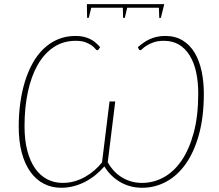

<svg xmlns="http://www.w3.org/2000/svg" viewBox="-20 -880 1038 908"><path d="M632 -657Q645.5 -668.5 659.2 -678.2Q673 -688 688.5 -695Q704 -702 722 -706Q740 -710 761.5 -710Q809.5 -710 844.2 -688.5Q879 -667 901 -629.8Q923 -592.5 933.5 -542.8Q944 -493 944 -437Q944 -328 921.2 -245Q898.5 -162 859 -105.8Q819.5 -49.5 766.2 -20.8Q713 8 652.5 8Q622 8 595.2 0.5Q568.5 -7 546 -20.5Q523.5 -34 505.2 -52.5Q487 -71 473.5 -93Q454.5 -71 431.8 -52.5Q409 -34 383 -20.5Q357 -7 328.5 0.5Q300 8 269.5 8Q224.5 8 187.5 -11Q150.5 -30 124 -66.8Q97.5 -103.5 83 -157.5Q68.5 -211.5 68.5 -282Q68.5 -338.5 75.8 -392Q83 -445.5 97.5 -493Q112 -540.5 134 -580.5Q156 -620.5 186 -649.2Q216 -678 253.8 -694Q291.5 -710 337.5 -710Q359 -710 376 -706Q393 -702 407 -695Q421 -688 432.2 -678.2Q443.5 -668.5 453.5 -657L446.5 -646.5Q444 -642.5 439.5 -642.5Q436 -642.5 430.5 -649.5Q425 -656.5 414 -664.8Q403 -673 384.8 -680Q366.5 -687 337.5 -687Q279 -687 233.8 -656.8Q188.5 -626.5 158 -572.8Q127.5 -519 111.8 -445Q96 -371 96 -283.5Q96 -217.5 109.2 -167.2Q122.5 -117 146.2 -83.2Q170 -49.5 203.2 -32.2Q236.5 -15 276.5 -15Q306 -15 332.8 -22.8Q359.5 -30.5 383.2 -44Q407 -57.5 427 -75Q447 -92.5 462.5 -112L498 -400H525L489.5 -112.5Q500 -93 515.8 -75.2Q531.5 -57.5 552 -44Q572.5 -30.5 597.5 -22.8Q622.5 -15 652 -15Q705.5 -15 753.8 -41.2Q802 -67.5 838.2 -120Q874.5 -172.5 896 -251.8Q917.5 -331 917.5 -437.5Q917.5 -493 907.5 -538.8Q897.5 -584.5 877.2 -617.5Q857 -650.5 826.8 -668.8Q796.5 -687 755.5 -687Q727 -687 707 -680Q687 -673 674 -664.8Q661 -656.5 654 -649.5Q647 -642.5 643.5 -642.5Q639 -642.5 637 -646.5ZM756.5 -860.5Q756 -858 755.8 -856.5Q755.5 -855 754.5 -851L741.5 -798.5Q740.5 -794.5 736.5 -794.5Q732.5 -794.5 733 -798.5L731.5 -843.5H581.5L571 -798.5Q570 -794.5 566 -794.5Q562 -794.5 562 -798.5L561 -843.5H411.5L400.5 -798.5Q399.5 -794.5 395.8 -794.5Q392 -794.5 392 -798.5L391 -851Q391 -855 391 -856.5Q391 -858 391.5 -860.5Z"/></svg>

Font: Lato ExtraLight
Style: Italic
Weight: 275
Italic angle: -7°
Designer: Lukasz Dziedzic with Adam Twardoch and Botio Nikoltchev
Foundry: tyPoland Lukasz Dziedzic
Version: Version 2.015; 2015-08-06; http://www.latofonts.com/